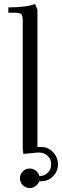

<svg xmlns="http://www.w3.org/2000/svg" viewBox="-20 -766 311 964"><path d="M22 -702.1V-729Q113.8 -729 155.8 -746.1L168 -717.8V-27.8H188Q222.2 -27.8 246.6 -1.7Q271 24.4 271 59.1Q271 93.8 246.6 118.9Q222.2 144 188 144H176.8Q171.4 159.2 158.2 168.7Q145 178.2 128.9 178.2Q108.9 178.2 94.5 163.6Q80.1 148.9 80.1 128.9Q80.1 108.9 94.5 94.5Q108.9 80.1 128.9 80.1Q146 80.1 159.9 90.8Q173.8 101.6 178.2 118.2Q202.1 118.2 219.5 101.8Q236.8 85.4 236.8 59.1Q236.8 32.7 219.2 16.4Q201.7 0 176.8 0H168L97.2 6.8L94.2 -18.1V-662.1Q94.2 -687 87.2 -694.6Q80.1 -702.1 55.2 -702.1Z"/></svg>

Font: Dihjauti
Style: Regular
Weight: 400
Designer: T. Christopher White
Version: Version 3.0.0